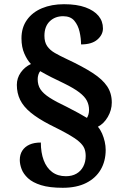

<svg xmlns="http://www.w3.org/2000/svg" viewBox="-20 -780 584 912"><path d="M278 112Q215 112 175 99.5Q135 87 113 66.5Q91 46 82.5 23Q74 0 74 -20Q74 -46 86 -64.5Q98 -83 120 -93Q142 -103 174 -103Q174 -55 187.5 -19Q201 17 227.5 37Q254 57 293 57Q322 57 343 45Q364 33 375.5 11Q387 -11 387 -39Q387 -60 380.5 -75.5Q374 -91 356 -107Q338 -123 304.5 -142Q271 -161 216 -188Q160 -217 125.5 -245.5Q91 -274 75.5 -306Q60 -338 60 -377Q60 -409 78.5 -435.5Q97 -462 127 -476Q110 -493 96 -524.5Q82 -556 82 -598Q82 -649 108 -685.5Q134 -722 179.5 -741Q225 -760 284 -760Q345 -760 386 -745Q427 -730 448 -704.5Q469 -679 469 -645Q469 -615 442.5 -592Q416 -569 365 -569Q365 -598 358 -629Q351 -660 333 -681.5Q315 -703 280 -703Q241 -703 216 -678.5Q191 -654 191 -610Q191 -580 204 -561Q217 -542 240.5 -528.5Q264 -515 296 -500Q373 -464 420 -433.5Q467 -403 489 -370Q511 -337 511 -293Q511 -257 492 -224.5Q473 -192 445 -178Q457 -164 465 -145.5Q473 -127 477.5 -107Q482 -87 482 -68Q482 -15 458.5 25.5Q435 66 389.5 89Q344 112 278 112ZM393 -220Q397 -226 400 -236Q403 -246 403 -258Q403 -281 393 -301Q383 -321 357 -341Q331 -361 284 -384Q252 -399 223.5 -413.5Q195 -428 171 -442Q165 -435 162 -424.5Q159 -414 159 -404Q159 -376 172 -356Q185 -336 215 -316.5Q245 -297 298 -272Q331 -255 353 -243Q375 -231 393 -220Z"/></svg>

Font: Noto Serif Bengali ExtraBold
Style: Regular
Weight: 800
Designer: Juan Bruce, Universal Thirst, Indian Type Foundry and the Monotype Design Team.
Foundry: Monotype Imaging Inc.
Version: Version 2.003